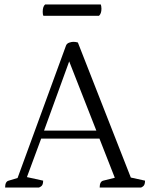

<svg xmlns="http://www.w3.org/2000/svg" viewBox="-20 -843 675 863"><path d="M3 0Q3 -27 19 -31L59 -43L277 -639Q281 -648 291.5 -651.5Q302 -655 310 -655Q320 -655 330 -652L568 -45L632 -31Q632 -19 628.5 -12Q625 -5 614 0H428Q428 -27 444 -31L496 -44L427 -220H165L101 -47L174 -31Q174 -19 170.5 -12Q167 -5 155 0ZM178 -256H413L291 -567ZM425 -772H175Q172 -777 172 -790Q172 -814 183 -823H433Q434 -821 435 -815.5Q436 -810 436 -804Q436 -782 425 -772Z"/></svg>

Font: Petrona Light
Style: Regular
Weight: 300
Designer: Ringo R. Seeber
Foundry: Ringo R. Seeber
Version: Version 2.001; ttfautohint (v1.8.3)